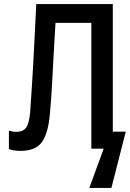

<svg xmlns="http://www.w3.org/2000/svg" viewBox="-20 -734 641 948"><path d="M80 11Q49 11 24 2V-89Q42 -83 60 -83Q94 -83 109 -104Q124 -125 129 -180Q133 -239 136.5 -293.5Q140 -348 143.5 -407.5Q147 -467 150.5 -541.5Q154 -616 159 -714H537V-84H601L530 194H421L492 0H431V-621H254Q248 -524 244 -449.5Q240 -375 236.5 -309Q233 -243 226 -169Q218 -76 187 -32.5Q156 11 80 11Z"/></svg>

Font: Noto Sans Mono Medium
Style: Regular
Weight: 500
Designer: Monotype Design Team
Foundry: Monotype Imaging Inc.
Version: Version 2.014